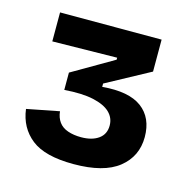

<svg xmlns="http://www.w3.org/2000/svg" viewBox="-71 -747 555 557"><g transform="rotate(15 206.5 -468.5)"><path d="M195 -261Q109 -261 68.5 -293Q28 -325 21 -380L118 -399Q120 -380 129.5 -367Q139 -354 156.5 -348Q174 -342 196 -342Q229 -342 248.5 -356Q268 -370 268 -396Q268 -419 251.5 -435Q235 -451 201 -458.5Q167 -466 114 -462V-514L238 -586V-592L44 -589V-676H349V-580L218 -509V-499Q297 -506 336 -477Q375 -448 375 -390Q375 -332 330.5 -296.5Q286 -261 195 -261Z"/></g></svg>

Font: Bricolage Grotesque 18pt SemiBold
Style: Regular
Weight: 600
Version: Version 1.001;gftools[0.9.33.dev8+g029e19f]